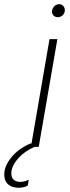

<svg xmlns="http://www.w3.org/2000/svg" viewBox="-109 -709 337 927"><path d="M170 -626C188 -626 204 -640 204 -660C204 -675 193 -689 177 -689C159 -689 142 -672 142 -653C142 -638 153 -626 170 -626ZM-29 197C-8 199 11 195 25 187L30 158C14 168 -7 170 -17 169C-44 166 -59 150 -53 113C-46 78 -7 27 58 0H78L168 -520H130L43 -15L40 -17C-35 14 -79 70 -87 117C-95 163 -71 194 -29 197Z"/></svg>

Font: Fixel Text 20240404 ExtraLight
Style: Italic
Weight: 200
Width: 4
Italic angle: -10°
Designer: AlfaBravo + MacPaw
Foundry: Kyrylo Tkachov, Marchela Mozhyna, Serhii Makarenko, Maria Weinstein, Zakhar Kryvoshyya
Version: Version 1.211;Glyphs 3.2 (3225)